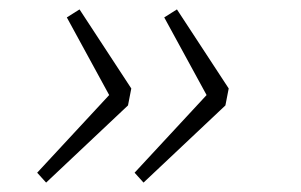

<svg xmlns="http://www.w3.org/2000/svg" viewBox="-20 -455 640 408"><path d="M78 -67 59 -88 212 -253 122 -418 149 -435 259 -267 252 -231ZM285 -67 266 -88 419 -253 329 -418 356 -435 466 -267 459 -231Z"/></svg>

Font: Source Code Pro Light
Style: Italic
Weight: 300
Italic angle: -11°
Monospace: yes
Designer: Paul D. Hunt, Teo Tuominen
Foundry: Adobe Systems Incorporated
Version: Version 1.050;PS 1.000;hotconv 16.6.51;makeotf.lib2.5.65220